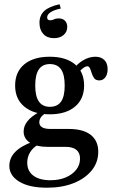

<svg xmlns="http://www.w3.org/2000/svg" viewBox="-20 -696 550 909"><path d="M202.4 192.7Q118.5 192.7 71.4 164.1Q24.2 135.5 24.2 89.5Q24.2 51.6 52.4 23Q80.6 -5.6 135.5 -25L160.5 -10.5Q137.1 1.6 123 24.2Q108.9 46.8 108.9 74.2Q108.9 113.7 137.9 135.5Q166.9 157.3 218.5 157.3Q259.7 157.3 291.1 144Q322.6 130.6 340.7 107.7Q358.9 84.7 358.9 54.8Q358.9 27.4 341.5 13.3Q324.2 -0.8 288.7 -0.8H203.2Q152.4 -0.8 122.2 -20.2Q91.9 -39.5 91.9 -73.4Q91.9 -99.2 109.7 -121.8Q127.4 -144.4 163.7 -164.5L195.2 -159.7Q179.8 -150 173 -139.5Q166.1 -129 166.1 -116.9Q166.1 -101.6 179.4 -93.5Q192.7 -85.5 218.5 -85.5H305.6Q373.4 -85.5 409.3 -57.7Q445.2 -29.8 445.2 22.6Q445.2 72.6 414.1 110.9Q383.1 149.2 328.6 171Q274.2 192.7 202.4 192.7ZM215.3 -154.8Q138.7 -154.8 95.2 -191.1Q51.6 -227.4 51.6 -291.1Q51.6 -355.6 95.2 -391.5Q138.7 -427.4 215.3 -427.4Q291.9 -427.4 335.1 -391.5Q378.2 -355.6 378.2 -291.1Q378.2 -227.4 335.1 -191.1Q291.9 -154.8 215.3 -154.8ZM216.1 -190.3Q251.6 -190.3 269 -214.9Q286.3 -239.5 286.3 -291.1Q286.3 -342.7 269 -367.7Q251.6 -392.7 216.1 -392.7Q181.5 -392.7 164.1 -367.7Q146.8 -342.7 146.8 -291.1Q146.8 -240.3 164.1 -215.3Q181.5 -190.3 216.1 -190.3ZM450 -315.3Q433.9 -315.3 426.2 -325.4Q418.5 -335.5 414.5 -348.8Q410.5 -362.1 406 -372.2Q401.6 -382.3 392.7 -382.3Q387.1 -382.3 378.6 -377Q370.2 -371.8 361.3 -362.9Q352.4 -354 344.4 -341.9L328.2 -368.5Q346 -394.4 374.2 -410.9Q402.4 -427.4 431.5 -427.4Q458.1 -427.4 473.8 -412.1Q489.5 -396.8 489.5 -368.5Q489.5 -344.4 478.6 -329.8Q467.7 -315.3 450 -315.3ZM262.1 -675.8 267.7 -655.6Q236.3 -649.2 219.8 -638.3Q203.2 -627.4 203.2 -613.7Q203.2 -600 217.7 -600Q227.4 -600 235.9 -604.4Q244.4 -608.9 258.1 -608.9Q276.6 -608.9 287.5 -598Q298.4 -587.1 298.4 -568.5Q298.4 -545.2 281 -530.2Q263.7 -515.3 235.5 -515.3Q203.2 -515.3 185.1 -535.1Q166.9 -554.8 166.9 -587.9Q166.9 -623.4 189.9 -644.4Q212.9 -665.3 262.1 -675.8Z"/></svg>

Font: Playfair 9pt SemiBold
Style: Regular
Weight: 600
Designer: Claus Eggers Sørensen
Foundry: Claus Eggers Sørensen
Version: Version 2.001;gftools[0.9.30]